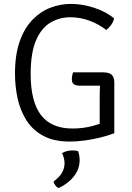

<svg xmlns="http://www.w3.org/2000/svg" viewBox="-20 -715 677 986"><path d="M566 -620.5Q561.5 -601 549.2 -585Q537 -569 525.5 -561Q490.5 -589.5 441.5 -608Q392.5 -626.5 341.5 -626.5Q286 -626.5 239.5 -599.2Q193 -572 165.2 -508.2Q137.5 -444.5 137.5 -335Q137.5 -193 190.5 -124Q243.5 -55 352.5 -55Q407.5 -55 456.2 -68.2Q505 -81.5 528.5 -93.5L567 -31Q536.5 -19 497.2 -9.2Q458 0.5 416.8 6.2Q375.5 12 338.5 12Q256 12 201.5 -17.8Q147 -47.5 115.2 -98Q83.5 -148.5 70.2 -210.5Q57 -272.5 57 -336.5Q57 -434 81.2 -502.5Q105.5 -571 146.8 -613.5Q188 -656 239.2 -675.5Q290.5 -695 344 -695Q402.5 -695 463.8 -675Q525 -655 566 -620.5ZM492 -214.5Q492 -249 493.5 -273.2Q495 -297.5 499 -315L567 -291V-31L492 -29.5ZM507.5 -343.5Q540.5 -343.5 553.8 -330.8Q567 -318 567 -291V-275H388.5Q382.5 -275 373 -276.5Q363.5 -278 356.2 -285.2Q349 -292.5 349 -309Q349 -318 350.8 -327.2Q352.5 -336.5 355 -343.5ZM380.5 61Q384 68 386.5 81.2Q389 94.5 389 107Q389 152.5 359.8 190.2Q330.5 228 281.5 250.5Q272 247.5 264.8 237.8Q257.5 228 255 217Q311.5 177 311.5 123.5Q311.5 110 307.8 96Q304 82 298.5 71.5Q321 57.5 353 57.5Q369 57.5 380.5 61Z"/></svg>

Font: Signika
Style: Regular
Weight: 300
Designer: Anna Giedry
Foundry: Anna Giedry
Version: Version 2.000